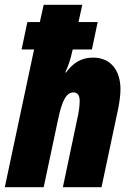

<svg xmlns="http://www.w3.org/2000/svg" viewBox="-33 -780 545 800"><path d="M-13 0H149L210 -287C226 -362 244 -395 273 -395C289 -395 299 -384 299 -360C299 -336 295 -311 289 -285L229 0H390L460 -330C465 -356 469 -385 469 -408C469 -488 427 -540 355 -540C305 -540 272 -518 242 -478H239C250 -503 260 -527 270 -574H350L374 -688H294L310 -760H149L133 -688H81L57 -574H109Z"/></svg>

Font: Noto Sans UI Condensed Black
Style: Italic
Weight: 900
Width: 3
Italic angle: -192°
Designer: Monotype Design Team
Foundry: Monotype Imaging Inc.
Version: Version 1.901